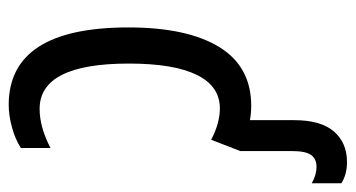

<svg xmlns="http://www.w3.org/2000/svg" viewBox="-208 -599 817 441"><g transform="rotate(90 200.5 -378.5)"><path d="M43 -265Q43 -400 88 -473.5Q133 -547 223 -547Q241 -547 256 -544V-646Q256 -707 282 -737Q308 -767 352 -767Q381 -767 401 -754V-686Q382 -697 363 -697Q345 -697 336 -684.5Q327 -672 327 -641V-522L301 -455Q263 -475 229 -475Q178 -475 152 -422Q126 -369 126 -266Q126 -61 230 -61Q272 -61 320 -86V-18Q300 -5 272.5 2.5Q245 10 221 10Q43 10 43 -265Z"/></g></svg>

Font: Noto Sans UI Cond
Style: Regular
Weight: 400
Width: 3
Designer: Monotype Design Team
Foundry: Monotype Imaging Inc.
Version: Version 1.001